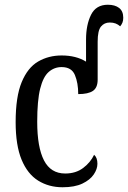

<svg xmlns="http://www.w3.org/2000/svg" viewBox="-20 -780 540 810"><path d="M244 10Q186 10 141 -18Q96 -46 71 -106.5Q46 -167 46 -265Q46 -372 71.5 -433.5Q97 -495 141 -520.5Q185 -546 240 -546Q301 -546 343 -520V-613Q343 -675 364 -717.5Q385 -760 435 -760Q465 -760 482.5 -746.5Q500 -733 500 -705Q500 -693 496.5 -684.5Q493 -676 487 -669Q478 -677 467.5 -681Q457 -685 443 -685Q420 -685 406 -668Q392 -651 392 -604V-444Q392 -410 372 -396.5Q352 -383 310 -383Q310 -430 296 -463.5Q282 -497 240 -497Q209 -497 185.5 -476.5Q162 -456 149.5 -406Q137 -356 137 -266Q137 -159 165.5 -103.5Q194 -48 255 -48Q300 -48 331 -71.5Q362 -95 377 -127Q391 -115 391 -89Q391 -67 375.5 -44Q360 -21 327.5 -5.5Q295 10 244 10Z"/></svg>

Font: Noto Serif Condensed
Style: Regular
Weight: 400
Width: 3
Designer: Monotype Design Team
Foundry: Monotype Imaging Inc.
Version: Version 2.013; ttfautohint (v1.8.4.7-5d5b)